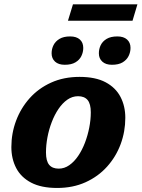

<svg xmlns="http://www.w3.org/2000/svg" viewBox="-20 -872 667 904"><path d="M354.5 -510Q429.5 -510 477 -484.8Q524.5 -459.5 547.2 -416Q570 -372.5 570 -317.5Q570 -252.5 548 -193.2Q526 -134 484.2 -87.5Q442.5 -41 383 -14Q323.5 13 249 13Q174.5 13 126.8 -12Q79 -37 56.2 -80.8Q33.5 -124.5 33.5 -179.5Q33.5 -244.5 55.8 -303.8Q78 -363 119.5 -409.5Q161 -456 220.5 -483Q280 -510 354.5 -510ZM256.5 -78Q283 -78 306.2 -94.2Q329.5 -110.5 348 -137.8Q366.5 -165 379.8 -199.5Q393 -234 400.2 -271Q407.5 -308 407.5 -343Q407.5 -383 392.5 -401Q377.5 -419 347.5 -419Q320.5 -419 297.2 -402.8Q274 -386.5 255.5 -359.2Q237 -332 223.8 -297.5Q210.5 -263 203.5 -226Q196.5 -189 196.5 -154Q196.5 -114 211.5 -96Q226.5 -78 256.5 -78ZM285 -567Q255.5 -567 239.2 -581.8Q223 -596.5 223 -621Q223 -641.5 232 -659.5Q241 -677.5 260.2 -689Q279.5 -700.5 310 -700.5Q340 -700.5 356 -686Q372 -671.5 372 -646.5Q372 -626.5 363.2 -608.2Q354.5 -590 335.2 -578.5Q316 -567 285 -567ZM507 -567Q478 -567 461.8 -581.8Q445.5 -596.5 445.5 -621Q445.5 -641.5 454.2 -659.5Q463 -677.5 482.2 -689Q501.5 -700.5 532.5 -700.5Q562 -700.5 578.2 -686Q594.5 -671.5 594.5 -646.5Q594.5 -626.5 585.5 -608.2Q576.5 -590 557.5 -578.5Q538.5 -567 507 -567ZM300 -774.5 323.5 -851.5H627L604 -774.5Z"/></svg>

Font: Newsreader 9pt
Style: Bold Italic
Weight: 700
Italic angle: -17°
Designer: Hugues Gentile
Foundry: Production Type
Version: Version 1.003